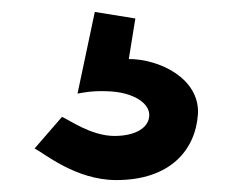

<svg xmlns="http://www.w3.org/2000/svg" viewBox="-20 -40 391 322"><path d="M312 151C315 92 248 59 196 59L207 -9L139 -20L110 117C116 116 132 112 159 113C204 114 234 134 230 157C227 177 203 188 172 188C133 188 96 161 84 156L38 209C54 217 107 262 175 262C265 262 308 212 312 151Z"/></svg>

Font: Bluebird
Style: Regular
Weight: 400
Designer: Jasper
Foundry: Cannot Into Space Fonts
Version: Version 0.98